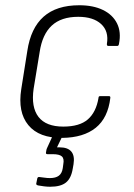

<svg xmlns="http://www.w3.org/2000/svg" viewBox="-20 -514 510 731"><path d="M217 11Q129 12 88 -37.5Q47 -87 61 -175L84 -320Q97 -407 146 -450.5Q195 -494 282 -494Q335 -494 372 -476Q409 -458 425.5 -425Q442 -392 433 -347Q432 -339 426 -339H393Q386 -339 387 -347Q395 -395 365 -422.5Q335 -450 278 -450Q213 -450 177 -416.5Q141 -383 131 -316L108 -176Q98 -106 126.5 -69Q155 -32 221 -32Q283 -32 314.5 -59.5Q346 -87 355 -141Q355 -148 361 -148H395Q401 -148 400 -141Q391 -65 344.5 -27.5Q298 10 217 11ZM171 197Q160 197 148 195.5Q136 194 125 192Q117 190 118 185L122 165Q124 159 130 160Q140 161 150 162.5Q160 164 170 164Q192 164 204 155Q216 146 219 126L221 111Q225 90 215.5 81.5Q206 73 181 73H161Q154 73 155 67Q156 62 156.5 58Q157 54 159 50L186 -9Q190 -15 194 -15H219Q227 -15 224 -9L197 47H207Q238 47 251.5 63Q265 79 260 111L257 128Q251 165 231 181Q211 197 171 197Z"/></svg>

Font: Sofia Sans Semi Condensed Light
Style: Italic
Weight: 300
Italic angle: -9°
Version: Version 4.100